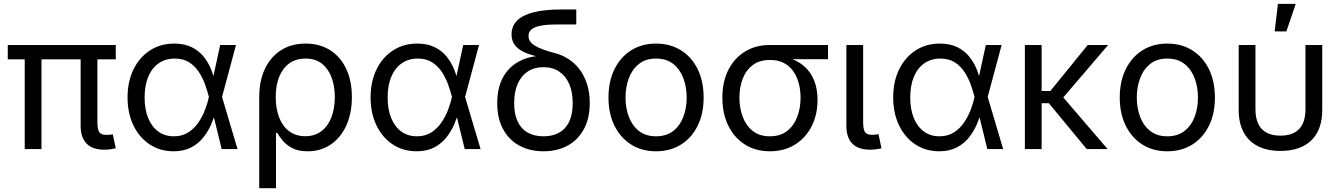

<svg xmlns="http://www.w3.org/2000/svg" viewBox="-20 -777 6989 1001"><path d="M523.4 3.4Q461.4 3.4 430.9 -29.1Q400.4 -61.5 400.4 -120.6V-515.6H487.8V-141.1Q487.8 -104 497.1 -88.9Q506.3 -73.7 534.2 -73.7Q547.9 -73.7 554.7 -74.7Q561.5 -75.7 567.9 -77.1L583.5 -3.9Q573.2 -1.5 557.6 1Q542 3.4 523.4 3.4ZM108.9 0V-515.6H196.3V0ZM20.5 -467.8V-542.5H583.5V-467.8Z M884.8 11.7Q814.5 11.7 760.3 -24.2Q706.1 -60.1 675.5 -123.5Q645 -187 645 -269Q645 -352.1 676 -415.3Q707 -478.5 762 -514.2Q816.9 -549.8 888.2 -549.8Q941.4 -549.8 979 -531.2Q1016.6 -512.7 1041.3 -482.2Q1065.9 -451.7 1080.3 -415.8Q1094.7 -379.9 1101.6 -345.7H1133.3L1137.2 -272.9L1218.3 0H1135.7L1068.8 -272.9Q1061.5 -301.3 1049.6 -335.2Q1037.6 -369.1 1017.6 -400.4Q997.6 -431.6 966.6 -451.7Q935.5 -471.7 890.6 -471.7Q842.8 -471.7 807.4 -447Q772 -422.4 752.9 -377Q733.9 -331.5 733.9 -268.6Q733.9 -207 752.4 -161.6Q771 -116.2 805.2 -91.3Q839.4 -66.4 886.2 -66.4Q930.2 -66.4 961.9 -86.9Q993.7 -107.4 1015.1 -139.4Q1036.6 -171.4 1049.6 -206.1Q1062.5 -240.7 1068.8 -270L1127.9 -542.5H1210.4L1137.2 -270L1133.3 -199.2H1105.5Q1096.7 -165.5 1081.1 -128.9Q1065.4 -92.3 1040 -60.3Q1014.6 -28.3 976.6 -8.3Q938.5 11.7 884.8 11.7Z M1331.5 204.1V-271Q1331.5 -356.4 1361.6 -418.9Q1391.6 -481.4 1445.6 -515.6Q1499.5 -549.8 1573.2 -549.8Q1646.5 -549.8 1700.4 -515.9Q1754.4 -481.9 1784.4 -419.4Q1814.5 -356.9 1814.5 -271Q1814.5 -185.5 1785.2 -122.1Q1755.9 -58.6 1704.1 -23.4Q1652.3 11.7 1584.5 11.7Q1534.2 11.7 1502.7 -5.4Q1471.2 -22.5 1453.4 -44.7Q1435.5 -66.9 1425.3 -84H1418.9V204.1ZM1571.3 -66.9Q1622.1 -66.9 1656.5 -93.8Q1690.9 -120.6 1708.3 -166.7Q1725.6 -212.9 1725.6 -271.5Q1725.6 -327.6 1708.7 -373Q1691.9 -418.5 1658.2 -445.1Q1624.5 -471.7 1572.8 -471.7Q1522.9 -471.7 1488.3 -446.5Q1453.6 -421.4 1435.5 -376.5Q1417.5 -331.5 1417.5 -271.5Q1417.5 -211.4 1435.3 -165Q1453.1 -118.7 1487.5 -92.8Q1522 -66.9 1571.3 -66.9Z M2151.9 11.7Q2081.5 11.7 2027.3 -24.2Q1973.1 -60.1 1942.6 -123.5Q1912.1 -187 1912.1 -269Q1912.1 -352.1 1943.1 -415.3Q1974.1 -478.5 2029.1 -514.2Q2084 -549.8 2155.3 -549.8Q2208.5 -549.8 2246.1 -531.2Q2283.7 -512.7 2308.3 -482.2Q2333 -451.7 2347.4 -415.8Q2361.8 -379.9 2368.7 -345.7H2400.4L2404.3 -272.9L2485.4 0H2402.8L2335.9 -272.9Q2328.6 -301.3 2316.7 -335.2Q2304.7 -369.1 2284.7 -400.4Q2264.6 -431.6 2233.6 -451.7Q2202.6 -471.7 2157.7 -471.7Q2109.9 -471.7 2074.5 -447Q2039.1 -422.4 2020 -377Q2001 -331.5 2001 -268.6Q2001 -207 2019.5 -161.6Q2038.1 -116.2 2072.3 -91.3Q2106.4 -66.4 2153.3 -66.4Q2197.3 -66.4 2229 -86.9Q2260.7 -107.4 2282.2 -139.4Q2303.7 -171.4 2316.7 -206.1Q2329.6 -240.7 2335.9 -270L2395 -542.5H2477.5L2404.3 -270L2400.4 -199.2H2372.6Q2363.8 -165.5 2348.1 -128.9Q2332.5 -92.3 2307.1 -60.3Q2281.7 -28.3 2243.7 -8.3Q2205.6 11.7 2151.9 11.7Z M2813.5 11.7Q2741.7 11.7 2687.3 -18.1Q2632.8 -47.9 2602.5 -104.2Q2572.3 -160.6 2572.3 -239.3Q2572.3 -318.8 2602.5 -373.8Q2632.8 -428.7 2687.3 -457.5Q2741.7 -486.3 2813.5 -486.3V-475.1Q2772.9 -483.4 2741.7 -493.7Q2710.4 -503.9 2689.5 -518.3Q2668.5 -532.7 2657.7 -552.2Q2647 -571.8 2647 -598.1Q2647 -640.6 2675.3 -669.2Q2703.6 -697.8 2760.7 -712.6Q2817.9 -727.5 2902.3 -727.5H2984.4V-649.4H2882.8Q2831.5 -649.4 2798.8 -643.1Q2766.1 -636.7 2750.7 -623.5Q2735.4 -610.4 2735.4 -589.4Q2735.4 -574.2 2743.4 -562Q2751.5 -549.8 2768.1 -539.3Q2784.7 -528.8 2810.8 -519.3Q2836.9 -509.8 2873.5 -500Q2913.1 -489.7 2946.3 -467.5Q2979.5 -445.3 3003.7 -412.4Q3027.8 -379.4 3041.3 -336.2Q3054.7 -293 3054.7 -240.2Q3054.7 -160.6 3024.4 -104.2Q2994.1 -47.9 2939.9 -18.1Q2885.7 11.7 2813.5 11.7ZM2813.5 -66.4Q2861.3 -66.4 2895.5 -85.7Q2929.7 -105 2947.8 -143.3Q2965.8 -181.6 2965.8 -239.3Q2965.8 -297.4 2947.5 -339.4Q2929.2 -381.3 2895 -404.1Q2860.8 -426.8 2813.5 -426.8Q2766.1 -426.8 2731.7 -404.3Q2697.3 -381.8 2679 -339.6Q2660.6 -297.4 2660.6 -239.3Q2660.6 -181.2 2679 -143.1Q2697.3 -105 2731.4 -85.7Q2765.6 -66.4 2813.5 -66.4Z M3399.9 11.7Q3326.2 11.7 3270.5 -23.4Q3214.8 -58.6 3183.6 -121.6Q3152.3 -184.6 3152.3 -268.1Q3152.3 -353 3183.6 -416.3Q3214.8 -479.5 3270.5 -514.6Q3326.2 -549.8 3399.9 -549.8Q3474.6 -549.8 3530.5 -514.6Q3586.4 -479.5 3617.4 -416.3Q3648.4 -353 3648.4 -268.1Q3648.4 -184.6 3617.4 -121.6Q3586.4 -58.6 3530.5 -23.4Q3474.6 11.7 3399.9 11.7ZM3399.9 -66.4Q3454.6 -66.4 3490 -94.2Q3525.4 -122.1 3542.7 -168Q3560.1 -213.9 3560.1 -268.1Q3560.1 -322.8 3542.7 -369.1Q3525.4 -415.5 3490 -443.6Q3454.6 -471.7 3399.9 -471.7Q3346.2 -471.7 3311 -443.6Q3275.9 -415.5 3258.5 -369.4Q3241.2 -323.2 3241.2 -268.1Q3241.2 -213.9 3258.5 -168Q3275.9 -122.1 3311 -94.2Q3346.2 -66.4 3399.9 -66.4Z M3993.7 11.7Q3919.9 11.7 3864 -23.4Q3808.1 -58.6 3777.1 -121.6Q3746.1 -184.6 3746.1 -267.6Q3746.1 -351.1 3777.3 -412.6Q3808.6 -474.1 3864.3 -508.3Q3919.9 -542.5 3993.7 -542.5H4296.9V-468.3H4063.5L3993.7 -464.4Q3939.9 -464.4 3904.8 -438Q3869.6 -411.6 3852.3 -366.9Q3835 -322.3 3835 -267.6Q3835 -213.9 3852.3 -167.7Q3869.6 -121.6 3904.8 -94Q3939.9 -66.4 3993.7 -66.4Q4048.3 -66.4 4083.7 -94.2Q4119.1 -122.1 4136.5 -168Q4153.8 -213.9 4153.8 -267.6Q4153.8 -322.3 4136.5 -366.9Q4119.1 -411.6 4083.7 -438Q4048.3 -464.4 3993.7 -464.4V-488.8Q4048.8 -488.8 4094.5 -474.4Q4140.1 -460 4173.1 -431.2Q4206.1 -402.3 4224.1 -358.4Q4242.2 -314.5 4242.2 -255.9Q4242.2 -178.7 4211.2 -118.2Q4180.2 -57.6 4124.3 -22.9Q4068.4 11.7 3993.7 11.7Z M4516.6 3.4Q4453.6 3.4 4423.1 -28.8Q4392.6 -61 4392.6 -120.6V-542.5H4480V-141.1Q4480 -104 4489.3 -89.1Q4498.5 -74.2 4526.4 -74.2Q4539.6 -74.2 4546.6 -75.2Q4553.7 -76.2 4560.1 -77.6L4575.7 -3.9Q4564.5 -1 4548.6 1.2Q4532.7 3.4 4516.6 3.4Z M4876.5 11.7Q4806.2 11.7 4752 -24.2Q4697.8 -60.1 4667.2 -123.5Q4636.7 -187 4636.7 -269Q4636.7 -352.1 4667.7 -415.3Q4698.7 -478.5 4753.7 -514.2Q4808.6 -549.8 4879.9 -549.8Q4933.1 -549.8 4970.7 -531.2Q5008.3 -512.7 5033 -482.2Q5057.6 -451.7 5072 -415.8Q5086.4 -379.9 5093.3 -345.7H5125L5128.9 -272.9L5210 0H5127.4L5060.5 -272.9Q5053.2 -301.3 5041.3 -335.2Q5029.3 -369.1 5009.3 -400.4Q4989.3 -431.6 4958.3 -451.7Q4927.2 -471.7 4882.3 -471.7Q4834.5 -471.7 4799.1 -447Q4763.7 -422.4 4744.6 -377Q4725.6 -331.5 4725.6 -268.6Q4725.6 -207 4744.1 -161.6Q4762.7 -116.2 4796.9 -91.3Q4831.1 -66.4 4877.9 -66.4Q4921.9 -66.4 4953.6 -86.9Q4985.4 -107.4 5006.8 -139.4Q5028.3 -171.4 5041.3 -206.1Q5054.2 -240.7 5060.5 -270L5119.6 -542.5H5202.1L5128.9 -270L5125 -199.2H5097.2Q5088.4 -165.5 5072.8 -128.9Q5057.1 -92.3 5031.7 -60.3Q5006.3 -28.3 4968.3 -8.3Q4930.2 11.7 4876.5 11.7Z M5410.6 -542.5V0H5323.2V-542.5ZM5757.3 -542.5 5497.6 -238.8H5377.4V-302.7H5456.1L5650.9 -542.5ZM5645.5 0 5446.3 -241.2 5493.2 -304.2 5754.4 0Z M6065.4 11.7Q5991.7 11.7 5936 -23.4Q5880.4 -58.6 5849.1 -121.6Q5817.9 -184.6 5817.9 -268.1Q5817.9 -353 5849.1 -416.3Q5880.4 -479.5 5936 -514.6Q5991.7 -549.8 6065.4 -549.8Q6140.1 -549.8 6196 -514.6Q6252 -479.5 6283 -416.3Q6314 -353 6314 -268.1Q6314 -184.6 6283 -121.6Q6252 -58.6 6196 -23.4Q6140.1 11.7 6065.4 11.7ZM6065.4 -66.4Q6120.1 -66.4 6155.5 -94.2Q6190.9 -122.1 6208.3 -168Q6225.6 -213.9 6225.6 -268.1Q6225.6 -322.8 6208.3 -369.1Q6190.9 -415.5 6155.5 -443.6Q6120.1 -471.7 6065.4 -471.7Q6011.7 -471.7 5976.6 -443.6Q5941.4 -415.5 5924.1 -369.4Q5906.7 -323.2 5906.7 -268.1Q5906.7 -213.9 5924.1 -168Q5941.4 -122.1 5976.6 -94.2Q6011.7 -66.4 6065.4 -66.4Z M6655.8 9.8Q6586.4 9.8 6537.8 -15.1Q6489.3 -40 6463.6 -87.6Q6438 -135.3 6438 -203.1V-542.5H6525.4V-207.5Q6525.4 -162.1 6540 -131.3Q6554.7 -100.6 6583.7 -85.2Q6612.8 -69.8 6655.8 -69.8Q6699.2 -69.8 6728 -85.2Q6756.8 -100.6 6771.5 -131.3Q6786.1 -162.1 6786.1 -207.5V-542.5H6873.5V-203.1Q6873.5 -135.3 6848.1 -87.6Q6822.8 -40 6774.2 -15.1Q6725.6 9.8 6655.8 9.8ZM6625.5 -613.3 6642.6 -756.8H6735.4L6686.5 -613.3Z"/></svg>

Font: Inter 16pt
Style: Regular
Weight: 400
Version: Version 4.001;git-66647c0bb